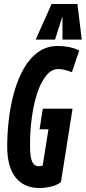

<svg xmlns="http://www.w3.org/2000/svg" viewBox="-20 -943 434 973"><path d="M181.2 10Q142.4 10 111.8 -3.2Q81.1 -16.3 59.7 -42.7Q38.3 -69.1 27.4 -108.6Q16.5 -148 16.5 -201Q16.5 -270.1 25.3 -342.2Q34.1 -414.4 52.9 -480Q71.8 -545.6 101.8 -597.6Q131.9 -649.6 174.6 -679.8Q217.3 -710 272.9 -710Q301.8 -710 330 -704.5Q358.1 -699.1 381.4 -686.7L344.3 -577Q335.7 -580.7 325 -584.1Q314.2 -587.5 302 -590.2Q289.8 -593 275.5 -593Q241.4 -593 214.6 -560.5Q187.7 -528.1 169.4 -473Q151 -418 141.6 -349.2Q132.1 -280.5 132.1 -207.6Q132.1 -176.1 134.8 -155.7Q137.5 -135.3 143.3 -123.2Q149 -111 157.4 -105.9Q165.8 -100.7 177.2 -100.7Q182.1 -100.7 188.1 -101.7Q194 -102.7 196.2 -103.7L225.6 -287.8H180.6L196.9 -392.2H347.7L288.8 -20.1Q267.2 -3.8 237.2 3.1Q207.2 10 181.2 10ZM160.9 -742.3 241.5 -922.8H372.4L394.4 -742.3H296.8L296.4 -860.2L258.8 -742.3Z"/></svg>

Font: Georama ExtraCondensed Thin
Style: Italic
Weight: 100
Width: 2
Italic angle: -9°
Designer: Jean-Baptiste Levee
Foundry: Production Type
Version: Version 1.001